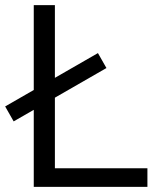

<svg xmlns="http://www.w3.org/2000/svg" viewBox="-44 -725 607 745"><path d="M87 0V-705H169V-72H528V0ZM9 -254 -24 -312 336 -519 369 -461Z"/></svg>

Font: Nunito Sans
Style: Regular
Weight: 400
Designer: Vernon Adams
Foundry: Vernon Adams
Version: Version 3.101; ttfautohint (v1.8.4.7-5d5b);gftools[0.9.27]